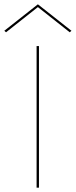

<svg xmlns="http://www.w3.org/2000/svg" viewBox="-34 -872 352 892"><path d="M136 -658H147V0H136ZM290 -722 142 -839 -6 -722 -14 -729 142 -852 298 -729Z"/></svg>

Font: Ysabeau Hairline
Style: Regular
Weight: 100
Designer: Christian Thalmann (Catharsis Fonts)
Version: Version 0.003